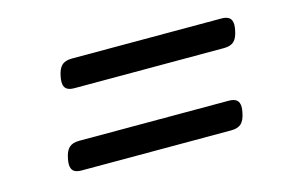

<svg xmlns="http://www.w3.org/2000/svg" viewBox="-49 -515 697 461"><g transform="rotate(-15 300.0 -284.0)"><path d="M550.8 -394.5Q550.8 -389.2 549.3 -381.8Q545.9 -362.8 537.4 -354.7Q528.8 -346.7 512.2 -346.7H140.1Q127 -346.7 120.6 -352.1Q114.3 -357.4 114.3 -369.1Q114.3 -374.5 115.7 -381.8Q119.1 -400.9 127.7 -408.9Q136.2 -417 152.8 -417H524.9Q538.1 -417 544.4 -411.6Q550.8 -406.2 550.8 -394.5ZM516.6 -199.2Q516.6 -193.8 515.1 -186.5Q511.7 -167.5 503.2 -159.4Q494.6 -151.4 478 -151.4H106Q92.8 -151.4 86.4 -156.7Q80.1 -162.1 80.1 -173.8Q80.1 -179.2 81.5 -186.5Q85 -205.6 93.5 -213.6Q102.1 -221.7 118.7 -221.7H490.7Q503.9 -221.7 510.3 -216.3Q516.6 -210.9 516.6 -199.2Z"/></g></svg>

Font: Courier Prime Sans
Style: Italic
Weight: 400
Italic angle: -10°
Designer: Alan Dague-Greene
Foundry: Quote-Unquote Apps
Version: Version 3.020